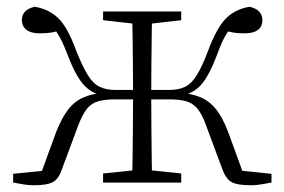

<svg xmlns="http://www.w3.org/2000/svg" viewBox="-20 -542 844 570"><path d="M19 0V-26L137 -38L97 -14L147 -151Q164 -193 182.5 -217Q201 -241 227 -252.5Q253 -264 292 -267L288 -257Q250 -265 226.5 -292.5Q203 -320 180 -381Q165 -420 152.5 -440Q140 -460 121 -479L167 -453Q151 -449 135.5 -446Q120 -443 98 -443Q72 -443 58.5 -453.5Q45 -464 45 -483Q45 -513 83 -522Q125 -515 153 -488Q181 -461 206 -392Q225 -344 241 -318.5Q257 -293 276.5 -284Q296 -275 323 -275H402V-247H324Q292 -247 272 -241.5Q252 -236 238.5 -219.5Q225 -203 212 -169L164 -40Q155 -12 138 -2Q121 8 80 8Q66 8 50.5 5.5Q35 3 19 0ZM786 0Q770 3 754.5 5.5Q739 8 725 8Q683 8 666.5 -2Q650 -12 640 -40L592 -169Q580 -203 566 -219.5Q552 -236 532.5 -241.5Q513 -247 481 -247H402V-275H482Q510 -275 529 -284Q548 -293 564 -318.5Q580 -344 598 -392Q624 -461 651.5 -488Q679 -515 721 -522Q759 -513 759 -482Q759 -463 745.5 -453Q732 -443 706 -443Q684 -443 669 -446Q654 -449 639 -453L683 -479Q664 -460 651.5 -440Q639 -420 625 -381Q602 -320 579 -292.5Q556 -265 516 -257L512 -267Q551 -264 577 -252.5Q603 -241 622 -217Q641 -193 657 -151L707 -14L668 -38L786 -26ZM372 0Q373 -24 373.5 -65.5Q374 -107 374.5 -156.5Q375 -206 375 -253V-270Q375 -310 374.5 -356Q374 -402 373.5 -443Q373 -484 372 -508H432Q431 -484 430.5 -443Q430 -402 429.5 -356Q429 -310 429 -270V-253Q429 -206 429.5 -156.5Q430 -107 430.5 -65.5Q431 -24 432 0ZM286 0V-27L393 -38H413L518 -27V0ZM286 -482V-508H518V-482L413 -470H393Z"/></svg>

Font: Noto Serif HK
Style: Regular
Weight: 200
Designer: Ryoko NISHIZUKA 西塚涼子 (kana & ideographs); Frank Grießhammer (Latin, Greek & Cyrillic); Wenlong ZHANG 张文龙 (bopomofo); San
Foundry: Adobe
Version: Version 2.001;hotconv 1.1.0;makeotfexe 2.6.0